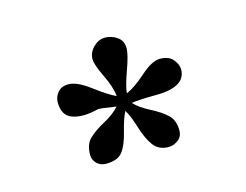

<svg xmlns="http://www.w3.org/2000/svg" viewBox="-52 -794 536 419"><g transform="rotate(-15 216.5 -584.5)"><path d="M196.8 -565.9Q160.6 -571.8 155.8 -570.8Q121.6 -562 98.4 -569.6Q75.2 -577.1 75.2 -607.9Q75.2 -620.1 83.5 -630.1Q91.8 -640.1 107.9 -640.1Q127 -640.1 156 -618.2Q185.1 -596.2 203.1 -587.9Q201.2 -608.9 187 -637.9Q172.9 -667 172.9 -679.2Q172.9 -694.3 184.8 -706.1Q196.8 -717.8 210.9 -717.8Q226.1 -717.8 238.5 -709Q251 -700.2 251 -683.1Q251 -668.9 239 -636Q227.1 -603 226.1 -587.9Q246.1 -596.7 271.5 -619.4Q296.9 -642.1 314.9 -642.1Q335 -642.1 344.5 -630.6Q354 -619.1 354 -607.9Q354 -567.9 285.2 -567.9Q249 -567.9 231 -564.9Q243.2 -551.8 266.6 -539.8Q290 -527.8 303 -515.4Q315.9 -502.9 315.9 -480Q315.9 -466.8 305.9 -459Q295.9 -451.2 284.2 -451.2Q262.2 -451.2 250.5 -466.6Q238.8 -481.9 230 -510.5Q221.2 -539.1 212.9 -551.8Q205.1 -536.6 198 -507.8Q190.9 -479 179.9 -465.1Q168.9 -451.2 143.1 -451.2Q129.9 -451.2 121.8 -459.5Q113.8 -467.8 113.8 -479Q113.8 -502.9 127 -515.4Q140.1 -527.8 162.4 -539.8Q184.6 -551.8 196.8 -565.9Z"/></g></svg>

Font: Linux Libertine
Style: Bold
Weight: 700
Designer: Philipp H. Poll
Foundry: Philipp H. Poll
Version: Version 5.0.3